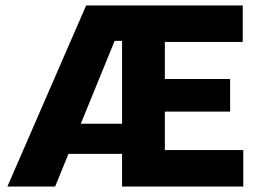

<svg xmlns="http://www.w3.org/2000/svg" viewBox="-20 -680 938 700"><path d="M7 0 294 -660H531L426 -531H398L181 0ZM135 -119V-229H467V-119ZM539 0V-133H867V0ZM425 0V-660H581V0ZM539 -273V-392H819V-273ZM539 -527V-660H865V-527Z"/></svg>

Font: Bricolage Grotesque 36pt ExtraBold
Style: Regular
Weight: 800
Designer: Mathieu Triay
Foundry: Atelier Triay
Version: Version 1.000;gftools[0.9.30]